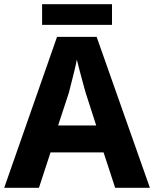

<svg xmlns="http://www.w3.org/2000/svg" viewBox="-20 -892 732 912"><path d="M527 0 472 -168H220L165 0H0L251 -717H439L692 0ZM387 -451Q383 -466 374.5 -496Q366 -526 358 -557.5Q350 -589 345 -609Q341 -586 333.5 -556.5Q326 -527 319 -498.5Q312 -470 307 -451L256 -296H437ZM512 -872V-774H180V-872Z"/></svg>

Font: Noto Sans Cherokee
Style: Bold
Weight: 700
Designer: Monotype Design Team
Foundry: Monotype Imaging Inc.
Version: Version 2.001; ttfautohint (v1.8.4.7-5d5b)